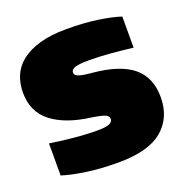

<svg xmlns="http://www.w3.org/2000/svg" viewBox="-109 -669 753 783"><g transform="rotate(-20 267.0 -278.0)"><path d="M35 -156Q110 -145 158 -141.5Q206 -138 234 -138Q278 -138 292 -145Q306 -152 306 -164Q306 -177 291 -183.5Q276 -190 229 -197Q125 -211 65.5 -257Q6 -303 6 -387Q6 -426 20 -459.5Q34 -493 65 -517.5Q96 -542 144.5 -556Q193 -570 261 -570Q335 -570 394.5 -561.5Q454 -553 493 -540V-405Q445 -411 396 -415Q347 -419 303 -419Q261 -419 243.5 -413Q226 -407 226 -395Q226 -389 229 -384.5Q232 -380 240.5 -376.5Q249 -373 264 -370.5Q279 -368 302 -366Q418 -355 473 -309Q528 -263 528 -178Q528 -89 467 -37.5Q406 14 276 14Q200 14 137.5 5Q75 -4 35 -17Z"/></g></svg>

Font: Alfa Slab One
Style: Regular
Weight: 400
Designer: JM Sole
Foundry: JM Sole
Version: Version 1.001